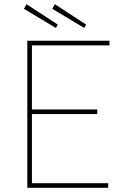

<svg xmlns="http://www.w3.org/2000/svg" viewBox="-20 -894 606 914"><path d="M110 0V-700H501V-678H132V-373H443V-351H132V-22H495V0ZM381 -761 229 -852 241 -874 390 -777ZM106 -874 255 -777 246 -761 94 -852Z"/></svg>

Font: Mach Thin
Style: Regular
Weight: 250
Version: Version 1.002